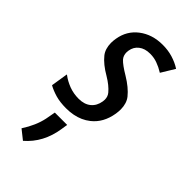

<svg xmlns="http://www.w3.org/2000/svg" viewBox="-240 -569 882 882"><g transform="rotate(45 201.0 -128.0)"><path d="M231.4 -289.6Q279.3 -260.7 305.2 -228.5Q324.7 -204.1 325.2 -165.5Q325.2 -151.9 322.8 -135.7Q311.5 -65.9 263.7 -28.3Q247.6 -15.6 229 -7.3Q210.4 1 189.2 5.1Q168 9.3 143.6 9.3Q104.5 9.3 75.2 1Q45.4 -7.8 24.4 -19.5L23.4 -20.5V-22L35.6 -99.1L36.6 -103.5L40 -101.1Q60.5 -85.4 90.3 -73.7Q120.1 -62.5 153.3 -62.5Q190.4 -62.5 212.9 -81.1Q235.4 -99.6 240.7 -132.8Q241.7 -139.2 241.7 -145Q241.7 -164.6 230 -178.7Q209 -204.1 170.4 -227.1Q122.1 -254.9 96.7 -286.6Q77.6 -310.5 77.1 -349.1Q77.1 -362.8 79.6 -377.9Q89.4 -439 136.7 -475.1Q184.1 -511.2 251.5 -511.2H252Q286.1 -511.2 315.9 -502.4Q347.7 -492.7 371.1 -477.5L373 -476.1L371.6 -474.1L334.5 -413.1L333 -410.6L330.6 -412.1Q309.6 -425.3 287.6 -433.1Q265.6 -441.4 240.7 -441.4Q240.2 -441.4 239.7 -441.4H239.3Q205.6 -441.4 184.6 -424.8Q163.6 -408.7 159.2 -380.4Q158.2 -374 158.2 -368.7Q158.2 -348.1 170.4 -334Q187 -315.9 231.4 -289.6ZM109.4 254.9 64 218.8Q101.1 161.6 112.3 107.4L121.1 59.6H201.2L196.3 91.8Q180.7 193.4 109.4 254.9Z"/></g></svg>

Font: MAUL Condensed Italic
Style: Condenced Regular Italic
Weight: 400
Italic angle: -12°
Designer: MAUL
Version: Version 1.0; 2020; ttfautohint (v1.8.3)